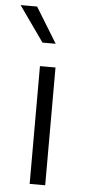

<svg xmlns="http://www.w3.org/2000/svg" viewBox="-78 -781 358 812"><g transform="rotate(5 101.0 -375.0)"><path d="M82 -600 -24 -750H46L138 -600ZM80 0V-500H146V0Z"/></g></svg>

Font: Orkney Light
Style: Regular
Weight: 300
Designer: Samuel Oakes and Alfredo Marco Pradil
Foundry: Alfredo Marco Pradil
Version: 1.0; ttfautohint (v1.5)